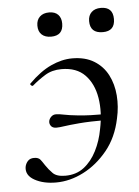

<svg xmlns="http://www.w3.org/2000/svg" viewBox="-46 -597 467 647"><g transform="rotate(-5 187.5 -273.5)"><path d="M118 13Q75 13 45.5 -3.5Q16 -20 20 -48Q22 -59 29.5 -67.5Q37 -76 51 -76Q66 -76 72.5 -67.5Q79 -59 86 -48Q96 -33 109 -20Q122 -7 151 -7Q188 -7 214 -27Q240 -47 257 -80.5Q274 -114 281 -153Q293 -210 285 -258.5Q277 -307 248.5 -336.5Q220 -366 169 -366Q137 -366 113.5 -351.5Q90 -337 69 -319Q66 -317 62 -321Q58 -325 61 -327Q99 -365 136 -382Q173 -399 208 -399Q252 -399 282 -380.5Q312 -362 328 -331Q344 -300 347 -261.5Q350 -223 341 -184Q328 -121 292.5 -77.5Q257 -34 211 -10.5Q165 13 118 13ZM135 -171Q122 -171 116.5 -179Q111 -187 113 -196Q115 -204 121.5 -210Q128 -216 137 -216Q148 -216 164 -212.5Q180 -209 213.5 -205.5Q247 -202 307 -202V-182Q247 -182 212.5 -179Q178 -176 161.5 -173.5Q145 -171 135 -171ZM144 -478Q124 -478 112.5 -488.5Q101 -499 101 -519Q101 -538 112.5 -549Q124 -560 144 -560Q164 -560 174.5 -549Q185 -538 185 -519Q185 -478 144 -478ZM319 -478Q276 -478 276 -519Q276 -538 287.5 -549Q299 -560 319 -560Q360 -560 360 -519Q360 -478 319 -478Z"/></g></svg>

Font: Cormorant
Style: Italic
Weight: 400
Italic angle: -10°
Designer: Christian Thalmann (Catharsis Fonts)
Foundry: Catharsis Fonts
Version: Version 4.000